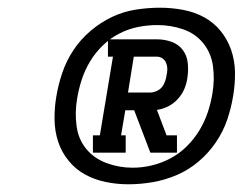

<svg xmlns="http://www.w3.org/2000/svg" viewBox="-20 -924 640 498"><path d="M221 -528V-573H239L273 -777H260V-822H387Q407 -822 425 -815.5Q443 -809 454 -794.5Q465 -780 467 -760.5Q469 -741 466 -722Q464 -707 458 -693Q452 -679 441 -667Q430 -655 416 -648Q402 -641 387 -639L412 -573H439V-528H370L328 -638H305L294 -573H306V-528ZM312 -684H369Q377 -684 385.5 -687.5Q394 -691 399.5 -697.5Q405 -704 408 -712.5Q411 -721 412 -729Q414 -737 414 -745Q414 -753 411 -760.5Q408 -768 401.5 -772.5Q395 -777 387 -777H327ZM313 -446Q283 -446 254 -452Q225 -458 200.5 -471.5Q176 -485 158 -507Q140 -529 131 -556Q122 -583 121.5 -613.5Q121 -644 126 -673Q131 -704 141.5 -735Q152 -766 170.5 -794Q189 -822 215 -844Q241 -866 270.5 -880Q300 -894 332 -899Q364 -904 395 -904Q425 -904 454.5 -898.5Q484 -893 509 -879.5Q534 -866 552 -844Q570 -822 579.5 -794.5Q589 -767 589.5 -737Q590 -707 585 -677Q580 -645 569.5 -614Q559 -583 540 -555Q521 -527 495 -505Q469 -483 438.5 -470Q408 -457 376 -451.5Q344 -446 313 -446ZM324 -489Q349 -489 374 -495Q399 -501 422.5 -513.5Q446 -526 465 -545Q484 -564 497.5 -586.5Q511 -609 519 -633Q527 -657 531 -682Q537 -717 532.5 -751.5Q528 -786 507.5 -811.5Q487 -837 455 -848Q423 -859 388 -859Q363 -859 338 -854Q313 -849 289.5 -837Q266 -825 246.5 -806Q227 -787 213.5 -764.5Q200 -742 192 -717.5Q184 -693 180 -668Q174 -633 178.5 -598Q183 -563 203.5 -538Q224 -513 256.5 -501Q289 -489 324 -489Z"/></svg>

Font: Iosevka Slab XBdExObl
Style: Regular
Weight: 800
Width: 7
Italic angle: -9°
Monospace: yes
Designer: Belleve Invis
Foundry: Belleve Invis
Version: Version 11.1.0; ttfautohint (v1.8.3)